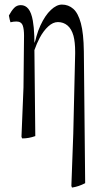

<svg xmlns="http://www.w3.org/2000/svg" viewBox="-20 -566 414 842"><path d="M19 -498Q30.3 -519 42 -531.2Q53.7 -543.5 71.3 -543.5Q91.3 -543.5 104.5 -527.1Q117.7 -510.7 124 -475.1Q128.9 -447.8 130.4 -407.2Q130.9 -387.7 130.9 -377.4Q135.3 -386.7 139.6 -405.8Q147 -432.1 157.2 -454.1Q177.7 -498.5 202.9 -522.2Q228 -545.9 251.5 -545.9Q280.3 -545.9 301.5 -527.1Q322.8 -508.3 334.7 -463.9Q346.7 -419.4 347.7 -340.8Q350.6 -46.9 353.5 237.3Q325.2 252 297.4 256.3Q294.9 257.8 293 249Q297.4 140.1 301.3 21.5Q305.7 -149.4 309.6 -330.1Q309.6 -330.1 309.6 -338.4Q309.6 -381.3 302.2 -409.2Q293.5 -439.9 275.6 -454.6Q257.8 -469.2 233.9 -469.2Q212.4 -469.2 191.7 -450.2Q170.9 -431.2 154.3 -400.4Q141.1 -375.5 130.9 -346.2Q132.8 -152.8 134.8 30.8Q106.4 41 78.6 41Q76.2 42 74.2 33.2Q78.6 -69.8 83 -182.6Q84.5 -291 85.4 -409.2Q85.4 -437.5 80.1 -453.1Q73.7 -471.7 52.2 -471.7Q39.1 -471.7 25.9 -468.3Q22.5 -478 19 -498Z"/></svg>

Font: Scarab Serif
Style: Light
Weight: 300
Designer: John Roberts
Foundry: Scarab
Version: 1.0